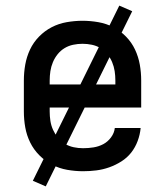

<svg xmlns="http://www.w3.org/2000/svg" viewBox="-20 -602 588 684"><path d="M276 8Q248 8 219.5 3Q191 -2 166 -15Q141 -28 120.5 -48.5Q100 -69 87.5 -94.5Q75 -120 70 -148Q65 -176 65 -205V-315Q65 -344 70 -372Q75 -400 87 -425.5Q99 -451 119 -471.5Q139 -492 164 -505Q189 -518 217.5 -523Q246 -528 274 -528Q302 -528 330.5 -523Q359 -518 384 -505Q409 -492 429 -471.5Q449 -451 461 -425.5Q473 -400 478 -372Q483 -344 483 -315V-219H157V-205Q157 -188 159.5 -171.5Q162 -155 169 -139.5Q176 -124 186.5 -111Q197 -98 211.5 -89.5Q226 -81 242.5 -77.5Q259 -74 276 -74Q295 -74 313.5 -77Q332 -80 348 -88.5Q364 -97 375.5 -112.5Q387 -128 389 -146H481Q479 -123 470.5 -100Q462 -77 447.5 -58.5Q433 -40 412.5 -27Q392 -14 369.5 -6Q347 2 323.5 5Q300 8 276 8ZM157 -301H391V-315Q391 -332 388.5 -348.5Q386 -365 379.5 -380.5Q373 -396 362.5 -409Q352 -422 338 -430.5Q324 -439 307.5 -442.5Q291 -446 274 -446Q257 -446 240.5 -442.5Q224 -439 210 -430.5Q196 -422 185.5 -409Q175 -396 168.5 -380.5Q162 -365 159.5 -348.5Q157 -332 157 -315ZM143 62 97 42 405 -582 451 -562Z"/></svg>

Font: Iosevka Semi-Condensed Medium
Style: Regular
Weight: 500
Monospace: yes
Designer: Belleve Invis
Foundry: Belleve Invis
Version: Version 27.3.5